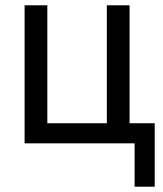

<svg xmlns="http://www.w3.org/2000/svg" viewBox="-20 -542 617 726"><path d="M73 -522H159V-76H384V-522H470V-76H565V164H489V0H73Z"/></svg>

Font: Raleway Medium Alt1
Style: Regular
Weight: 500
Designer: Matt McInerney, Pablo Impallari, Rodrigo Fuenzalida
Foundry: Matt McInerney, Pablo Impallari, Rodrigo Fuenzalida
Version: Version 3.000g; ttfautohint (v1.5) -l 8 -r 28 -G 28 -x 14 -D